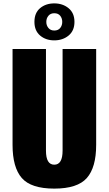

<svg xmlns="http://www.w3.org/2000/svg" viewBox="-20 -1099 641 1132"><path d="M183 -970Q183 -1023 216.5 -1051Q250 -1079 300 -1079Q350 -1079 384.5 -1050.5Q419 -1022 419 -970Q419 -918 384.5 -889.5Q350 -861 300 -861Q250 -861 216.5 -889.5Q183 -918 183 -970ZM300 -919Q323 -919 335 -934Q347 -949 347 -970Q347 -991 335 -1006Q323 -1021 300 -1021Q278 -1021 265.5 -1006Q253 -991 253 -970Q253 -949 265.5 -934Q278 -919 300 -919ZM54 -245V-810H251V-211Q251 -128 300 -128Q349 -128 349 -211V-810H547V-245Q547 -112 492 -49.5Q437 13 300 13Q163 13 108.5 -49.5Q54 -112 54 -245Z"/></svg>

Font: Oswald Heavy
Style: Regular
Weight: 400
Designer: Vernon Adams
Foundry: Vernon Adams
Version: Version 4.101